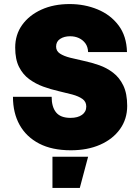

<svg xmlns="http://www.w3.org/2000/svg" viewBox="-20 -730 690 948"><path d="M330 12Q237 12 173.5 -21Q110 -54 77 -113Q44 -172 44 -252H235Q235 -202 257 -175Q279 -148 328 -148Q364 -148 385 -163Q406 -178 406 -204Q406 -228 387 -241.5Q368 -255 336.5 -263.5Q305 -272 267.5 -280.5Q230 -289 193 -302.5Q156 -316 124.5 -339Q93 -362 74 -399.5Q55 -437 55 -495Q55 -559 89.5 -607Q124 -655 184.5 -682.5Q245 -710 324 -710Q398 -710 462 -683.5Q526 -657 565.5 -604.5Q605 -552 607 -473H415Q414 -499 401.5 -516Q389 -533 369.5 -542Q350 -551 326 -551Q297 -551 277 -538Q257 -525 257 -500Q257 -478 276 -465.5Q295 -453 326.5 -445Q358 -437 395.5 -429Q433 -421 470 -408Q507 -395 538.5 -371Q570 -347 589 -307.5Q608 -268 608 -207Q608 -142 572.5 -92.5Q537 -43 474.5 -15.5Q412 12 330 12ZM239 198V44H415L374 198Z"/></svg>

Font: Azeret Mono ExtraBold
Style: Regular
Weight: 800
Designer: Martin Vácha
Foundry: Displaay
Version: Version 1.002